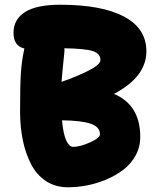

<svg xmlns="http://www.w3.org/2000/svg" viewBox="-20 -772 693 812"><path d="M267.1 20Q214.4 20 174.6 -6.1Q134.8 -32.2 111.3 -77.9Q87.9 -123.5 76.4 -179.4Q64.9 -235.4 64.9 -300.8Q64.9 -406.2 68.1 -459.5Q71.3 -512.7 83 -566.9Q37.1 -577.6 37.1 -632.8Q37.1 -689.9 85.7 -720.9Q134.3 -752 233.9 -752Q409.7 -752 504.4 -701.9Q599.1 -651.9 599.1 -555.2Q599.1 -446.8 461.9 -375Q573.2 -328.1 573.2 -192.9Q573.2 -150.4 553.5 -114.5Q533.7 -78.6 501.7 -54.2Q469.7 -29.8 429.2 -12.7Q388.7 4.4 347.4 12.2Q306.2 20 267.1 20ZM252 -548.8Q250 -527.8 245.8 -487.5Q241.7 -447.3 240.2 -425.8Q306.2 -448.7 355.5 -473.9Q404.8 -499 404.8 -518.1Q404.8 -545.4 372.8 -555.9Q340.8 -566.4 252 -567.9Q253.4 -558.1 252 -548.8ZM402.8 -204.1Q402.8 -234.9 364.3 -248.5Q325.7 -262.2 242.2 -263.2Q247.6 -204.6 260.3 -177.7Q272.9 -150.9 289.1 -150.9Q318.4 -150.9 360.6 -169.7Q402.8 -188.5 402.8 -204.1Z"/></svg>

Font: Shantell Sans Irregular
Style: Regular
Weight: 800
Designer: Stephen Nixon, Anya Danilova, Shantell Martin
Foundry: Arrow Type
Version: Version 1.006;[9816181b4]